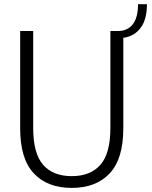

<svg xmlns="http://www.w3.org/2000/svg" viewBox="-20 -885 722 914"><path d="M567 -274Q567 -129 502.2 -59.8Q437.5 9.5 321.5 9.5Q205.5 9.5 140.8 -59.8Q76 -129 76 -274V-737.5H138V-276.5Q138 -154.5 185.2 -100.5Q232.5 -46.5 321.5 -46.5Q410.5 -46.5 458 -100.5Q505.5 -154.5 505.5 -276.5V-737.5H542.5Q587 -737.5 612 -769.2Q637 -801 637 -865H679.5Q679.5 -792 649.2 -752Q619 -712 567 -705Z"/></svg>

Font: Epilogue Light
Style: Regular
Weight: 300
Designer: Tyler Finck
Foundry: Etcetera Type Co
Version: Version 2.111; ttfautohint (v1.8.3)